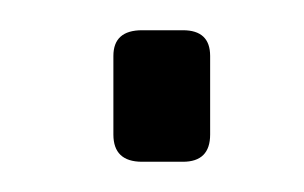

<svg xmlns="http://www.w3.org/2000/svg" viewBox="-20 -337 201 127"><path d="M55 -300Q55 -317 74 -317H101Q119 -317 119 -300V-248Q119 -230 101 -230H74Q55 -230 55 -248Z"/></svg>

Font: Shorif Bongobondhu UNICODE
Style: Bold
Weight: 700
Designer: Shorif Uddin Shishir, Shorif art & Design, e-mail : shorifart@gmail.com, facebook : Shorif2001
Foundry: Lipighor Font Foundry
Version: Designed By Shorif Uddin Shishir | Build By Niladri